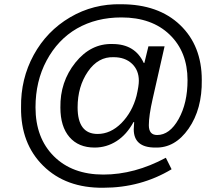

<svg xmlns="http://www.w3.org/2000/svg" viewBox="-20 -745 1055 903"><path d="M929 -369Q931 -232 867 -140Q803 -48 710 -51Q609 -51 609 -137L611 -171H608Q576 -112 528.5 -81.5Q481 -51 425 -51Q349 -51 306.5 -100.5Q264 -150 264 -239Q262 -360 334.5 -450.5Q407 -541 509 -538Q615 -538 656 -449H659L678 -527H754L698 -280Q680 -201 680 -156Q680 -110 719 -110Q778 -110 820 -185Q862 -260 862 -368Q862 -501 778 -582Q694 -663 551 -663Q433 -663 342 -611Q252 -559 199 -460Q147 -363 147 -240Q147 -96 233.5 -10Q320 76 466 76Q613 76 760 -3L787 51Q642 138 466 138Q290 140 183.5 35Q77 -70 79 -240Q77 -374 138.5 -486.5Q200 -599 309.5 -663.5Q419 -728 550 -725Q725 -725 827 -627.5Q929 -530 929 -369ZM633 -365Q633 -415 600.5 -445.5Q568 -476 515 -476Q442 -479 393.5 -408.5Q345 -338 345 -240Q345 -115 439 -115Q500 -115 551 -166Q602 -218 622 -294Q633 -341 633 -365Z"/></svg>

Font: Libra Sans
Style: Regular
Weight: 400
Foundry: Context Ltd
Version: Version 1.002